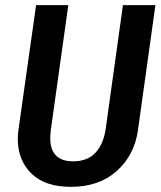

<svg xmlns="http://www.w3.org/2000/svg" viewBox="-20 -711 623 745"><path d="M515 -204Q501 -108 432.5 -47Q364 14 255 14Q155 14 102 -37.5Q49 -89 49 -172Q49 -191 52 -210L120 -691H245L177 -205Q175 -185 175 -175Q175 -85 264 -85Q319 -85 350 -118Q381 -151 390 -210L457 -691H583Z"/></svg>

Font: Fira Sans Condensed Medium
Style: Italic
Weight: 500
Width: 3
Italic angle: -8°
Designer: bBox Type GmbH & Carrois Corporate GbR & Edenspiekermann AG
Foundry: bBox Type GmbH & Carrois Corporate GbR & Edenspiekermann AG
Version: Version 4.301